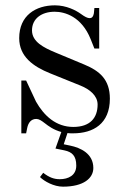

<svg xmlns="http://www.w3.org/2000/svg" viewBox="-20 -488 474 720"><path d="M52 -345C52 -276 104.4 -238.6 168 -213L282 -167C316.6 -153.1 346 -129 346 -96C346 -46 318 -12 255 -12C190 -12 145 -54 115 -107L78 -186H60V12H78L82 -8C86 -28 97 -42 116 -42C126 -42 135 -36 148 -26C162 -15 181 -1 210 7L188 69L222 76C250 82 266 96 266 133C266 170 236 184 204 184C182 184 164 177 142 160L130 176C146 192 182 212 216 212C294 212 330 180 330 142C330 88 282 66 243 58L219 53L233 11C239 12 246 12 254 12C330 12 392 -24 392 -118C392 -190 353.6 -222 296 -246L188 -291C144.5 -309.1 100 -331 100 -374C100 -419 137 -444 185 -444C223 -444 286 -426 320 -341L334 -306H352V-458H334L332 -438C330 -427 326 -420 316 -420C308 -420 298 -425 283 -436C265 -449 229 -468 186 -468C114 -468 52 -430 52 -345Z"/></svg>

Font: Old Standard
Style: Regular
Weight: 400
Designer: Alexey Kryukov <alexios@thessalonica.org.ru>
Version: Version 2.0